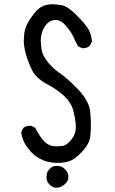

<svg xmlns="http://www.w3.org/2000/svg" viewBox="-20 -765 540 904"><path d="M242 119Q227 117 213 103.5Q199 90 199 70Q199 68 200 55.5Q201 43 214.5 29.5Q228 16 247 16Q249 16 261.5 17.5Q274 19 288 34Q302 49 302 66Q302 68 300.5 79Q299 90 282.5 104.5Q266 119 242 119ZM252 2Q174 2 125 -51Q84 -96 80 -144L90 -163Q103 -173 121 -173H127L146 -163Q169 -118 190.5 -97Q212 -76 245 -76Q250 -76 271.5 -77.5Q293 -79 317 -109Q337 -133 337 -166Q337 -201 323 -251Q306 -313 198 -371Q146 -399 127 -443Q92 -520 92 -573L94 -604Q98 -652 148 -710Q177 -745 228 -745Q243 -745 270.5 -740.5Q298 -736 340 -694Q382 -652 396.5 -627Q411 -602 413 -569L403 -550Q390 -538 371 -538H366L347 -548Q335 -569 325 -592Q315 -615 291 -643Q267 -671 243 -671Q218 -671 202 -654Q172 -622 172 -572Q172 -559 176 -531Q180 -503 206 -471.5Q232 -440 260.5 -421.5Q289 -403 342.5 -349.5Q396 -296 404 -244Q408 -211 408 -179Q408 -160 405.5 -125.5Q403 -91 368 -52.5Q333 -14 303 -5Q278 2 252 2Z"/></svg>

Font: Xiaolai Mono SC
Style: Regular
Weight: 400
Monospace: yes
Designer: LXGW / Nozomi Seto
Version: Version 3.113;September 30, 2024